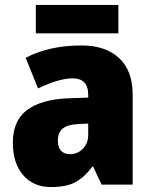

<svg xmlns="http://www.w3.org/2000/svg" viewBox="-20 -747 616 777"><path d="M310 -563Q407 -563 462 -512Q517 -461 517 -363V0H391L357 -73H354Q322 -30 285.5 -10Q249 10 186 10Q115 10 73.5 -38.5Q32 -87 32 -169Q32 -258 88.5 -301Q145 -344 252 -349L337 -352V-362Q337 -398 320.5 -414Q304 -430 275 -430Q245 -430 209 -419Q173 -408 134 -389L84 -513Q129 -537 185.5 -550Q242 -563 310 -563ZM299 -245Q253 -243 233.5 -226.5Q214 -210 214 -179Q214 -150 227.5 -136.5Q241 -123 263 -123Q294 -123 315.5 -145Q337 -167 337 -202V-247ZM459 -727V-612H125V-727Z"/></svg>

Font: Noto Sans Tamil SemiCondensed Black
Style: Regular
Weight: 900
Width: 4
Designer: Jelle Bosma - Monotype Design Team
Foundry: Monotype Imaging Inc.
Version: Version 2.004; ttfautohint (v1.8.4.7-5d5b)